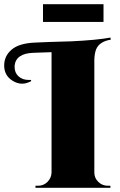

<svg xmlns="http://www.w3.org/2000/svg" viewBox="-59 -900 577 920"><path d="M147 -795V-880H437V-795ZM457 -10H470V0H111V-10H124Q150 -10 168.5 -28.5Q187 -47 188 -73V-650L101 -647Q17 -644 11 -585Q11 -582 11 -579Q11 -551 30 -534Q49 -517 78 -517Q84 -517 90 -517V-511Q68 -499 46.5 -499Q25 -499 3 -512Q-39 -537 -39 -586Q-39 -632 -3 -662.5Q33 -693 110 -696Q121 -697 180.5 -699Q240 -701 283 -702Q407 -708 470 -720L472 -710Q416 -701 401 -662Q394 -643 393 -614V-73Q393 -47 412 -28.5Q431 -10 457 -10Z"/></svg>

Font: Cinzel Decorative Black
Style: Regular
Weight: 900
Designer: Natanael Gama
Version: Version 1.002;PS 001.002;hotconv 1.0.56;makeotf.lib2.0.21325